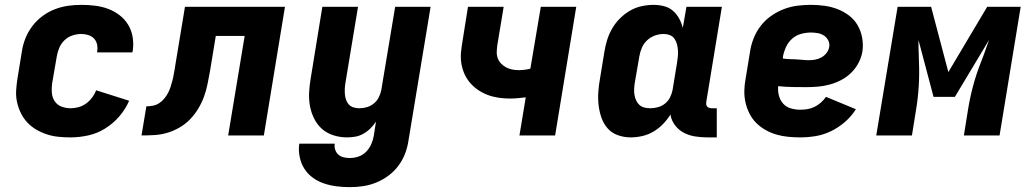

<svg xmlns="http://www.w3.org/2000/svg" viewBox="-20 -558 4240 791"><path d="M271 8Q245 8 220.5 5.5Q196 3 173 -4.5Q150 -12 129.5 -24Q109 -36 93 -53Q77 -70 66.5 -91Q56 -112 50.5 -136Q45 -160 46.5 -185Q48 -210 52 -235L70 -345Q74 -373 84.5 -399.5Q95 -426 112.5 -449.5Q130 -473 154 -491Q178 -509 205 -519.5Q232 -530 259.5 -534Q287 -538 315 -538Q344 -538 372 -534.5Q400 -531 425.5 -521.5Q451 -512 472.5 -495.5Q494 -479 508 -456Q522 -433 526.5 -405Q531 -377 527 -349Q526 -347 526 -345.5Q526 -344 525 -342H380Q380 -342 380 -343Q380 -344 380 -344Q383 -359 380 -374Q377 -389 367.5 -399Q358 -409 344 -413.5Q330 -418 315 -418Q297 -418 278.5 -412Q260 -406 246 -392.5Q232 -379 224.5 -361.5Q217 -344 214 -326L195 -216Q192 -196 193.5 -176.5Q195 -157 205 -141.5Q215 -126 233 -119Q251 -112 271 -112Q287 -112 303.5 -116.5Q320 -121 334 -131Q348 -141 359 -155.5Q370 -170 376 -186L512 -143Q497 -108 471.5 -78.5Q446 -49 413 -28.5Q380 -8 343 0Q306 8 271 8Z M563 0 583 -120Q596 -120 609.5 -122.5Q623 -125 635 -132.5Q647 -140 656.5 -151.5Q666 -163 672.5 -175.5Q679 -188 683 -201Q687 -214 690.5 -227Q694 -240 696 -253.5Q698 -267 701 -280V-281Q701 -281 701 -281.5Q701 -282 701 -282L742 -530H1154L1067 0H920L988 -410H869L845 -264Q840 -238 835 -212Q830 -186 820.5 -160Q811 -134 796.5 -110Q782 -86 762.5 -66Q743 -46 718.5 -32Q694 -18 668 -10.5Q642 -3 615.5 -1.5Q589 0 563 0Z M1421 213Q1393 213 1366 209.5Q1339 206 1314 197.5Q1289 189 1268 173.5Q1247 158 1233.5 136.5Q1220 115 1214.5 88Q1209 61 1213 34H1359Q1357 47 1361 59Q1365 71 1374 79Q1383 87 1395.5 90Q1408 93 1421 93Q1439 93 1457 87Q1475 81 1488.5 67Q1502 53 1509.5 36Q1517 19 1520 1L1529 -57Q1519 -42 1506 -29Q1493 -16 1477 -7Q1461 2 1444 5Q1427 8 1410 8Q1381 8 1354 -0.5Q1327 -9 1307 -26.5Q1287 -44 1274.5 -69Q1262 -94 1257 -121Q1252 -148 1253.5 -177Q1255 -206 1260 -235L1308 -530H1455L1403 -216Q1401 -204 1400.5 -192Q1400 -180 1401 -168.5Q1402 -157 1406 -146Q1410 -135 1417.5 -127Q1425 -119 1436.5 -115.5Q1448 -112 1460 -112Q1476 -112 1491.5 -116.5Q1507 -121 1520 -131.5Q1533 -142 1540.5 -157Q1548 -172 1551 -188L1608 -530H1754L1663 20Q1659 48 1649 74.5Q1639 101 1621.5 124.5Q1604 148 1580.5 165.5Q1557 183 1530 194Q1503 205 1475.5 209Q1448 213 1421 213Z M2120 0 2146 -157Q2130 -155 2113 -153.5Q2096 -152 2080 -152Q2057 -152 2033.5 -155.5Q2010 -159 1989 -167Q1968 -175 1949.5 -187.5Q1931 -200 1916.5 -217Q1902 -234 1893 -254.5Q1884 -275 1880.5 -298Q1877 -321 1879.5 -345Q1882 -369 1886 -392L1908 -530H2055L2029 -373Q2027 -359 2026.5 -345Q2026 -331 2030.5 -318.5Q2035 -306 2044 -296.5Q2053 -287 2064 -281Q2075 -275 2088.5 -272Q2102 -269 2116 -269Q2128 -269 2140.5 -270.5Q2153 -272 2165 -275L2208 -530H2354L2267 0Z M2578 8Q2551 8 2525.5 -1Q2500 -10 2483 -29.5Q2466 -49 2457.5 -74Q2449 -99 2446 -125.5Q2443 -152 2445 -180Q2447 -208 2452 -235L2470 -345Q2474 -370 2481.5 -394Q2489 -418 2502 -440.5Q2515 -463 2534 -482Q2553 -501 2575.5 -514Q2598 -527 2623 -532.5Q2648 -538 2673 -538Q2695 -538 2716 -532.5Q2737 -527 2752.5 -513.5Q2768 -500 2778 -481.5Q2788 -463 2793 -443L2808 -530H2954L2890 -140Q2889 -134 2889.5 -128.5Q2890 -123 2893.5 -119Q2897 -115 2902.5 -113.5Q2908 -112 2913 -112H2933V8H2893Q2868 8 2843 4Q2818 0 2796.5 -11.5Q2775 -23 2760.5 -42.5Q2746 -62 2742 -86Q2729 -65 2711 -46.5Q2693 -28 2671.5 -15.5Q2650 -3 2626 2.5Q2602 8 2578 8ZM2659 -112Q2675 -112 2691 -116.5Q2707 -121 2720 -131.5Q2733 -142 2740.5 -157Q2748 -172 2751 -188L2769 -298Q2771 -311 2772.5 -324.5Q2774 -338 2773 -351Q2772 -364 2769 -376Q2766 -388 2758.5 -398.5Q2751 -409 2739.5 -413.5Q2728 -418 2714 -418Q2696 -418 2678 -411.5Q2660 -405 2646 -392Q2632 -379 2624.5 -361.5Q2617 -344 2614 -326L2595 -216Q2593 -203 2592.5 -190.5Q2592 -178 2594 -166.5Q2596 -155 2601 -144Q2606 -133 2614.5 -125.5Q2623 -118 2634.5 -115Q2646 -112 2659 -112Z M3277 8Q3252 8 3226.5 5.5Q3201 3 3177.5 -4Q3154 -11 3133 -23Q3112 -35 3095.5 -51.5Q3079 -68 3068 -89.5Q3057 -111 3051.5 -135Q3046 -159 3046.5 -184.5Q3047 -210 3052 -235L3070 -345Q3074 -373 3085 -400.5Q3096 -428 3114 -451.5Q3132 -475 3157 -492.5Q3182 -510 3209.5 -520.5Q3237 -531 3265 -534.5Q3293 -538 3321 -538Q3350 -538 3378 -534Q3406 -530 3431.5 -520Q3457 -510 3478.5 -493.5Q3500 -477 3513.5 -453.5Q3527 -430 3532 -402Q3537 -374 3533 -346Q3529 -322 3517 -299Q3505 -276 3486.5 -258Q3468 -240 3445 -228Q3422 -216 3397.5 -209.5Q3373 -203 3349 -201Q3325 -199 3301 -199Q3272 -199 3243.5 -199.5Q3215 -200 3186 -203Q3184 -183 3189 -164Q3194 -145 3206.5 -131Q3219 -117 3238 -111.5Q3257 -106 3277 -106Q3292 -106 3307 -108.5Q3322 -111 3336 -118Q3350 -125 3362 -135.5Q3374 -146 3383 -159L3506 -108Q3488 -79 3461.5 -56Q3435 -33 3404.5 -18Q3374 -3 3341.5 2.5Q3309 8 3277 8ZM3313 -310Q3326 -310 3339 -312.5Q3352 -315 3364 -321.5Q3376 -328 3385 -339.5Q3394 -351 3396 -364Q3399 -378 3392.5 -391Q3386 -404 3374.5 -411.5Q3363 -419 3349 -421.5Q3335 -424 3321 -424Q3301 -424 3280.5 -418.5Q3260 -413 3244 -399Q3228 -385 3219 -366Q3210 -347 3206 -327L3205 -317Q3218 -315 3231.5 -314.5Q3245 -314 3258.5 -313.5Q3272 -313 3285.5 -311.5Q3299 -310 3313 -310Z M3590 0 3678 -530H3816L3887 -261L4047 -530H4185L4098 0H3951L3968 -106Q3976 -156 3989 -204.5Q4002 -253 4021 -301L4034 -335Q4039 -350 4044.5 -365Q4050 -380 4055 -394L3914 -159H3826L3764 -393Q3764 -379 3764 -364.5Q3764 -350 3765 -336L3766 -300Q3768 -252 3765 -203Q3762 -154 3754 -106L3737 0Z"/></svg>

Font: Iosevka Curly Heavy Extended
Style: Italic
Weight: 900
Width: 7
Italic angle: -9°
Monospace: yes
Designer: Belleve Invis
Foundry: Belleve Invis
Version: Version 11.1.0; ttfautohint (v1.8.3)